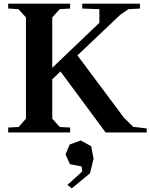

<svg xmlns="http://www.w3.org/2000/svg" viewBox="-20 -725 823 1051"><path d="M363.8 -705.1V-678.2L307.1 -674.8L266.1 -629.9V-354L523.9 -600.1V-674.8L430.2 -678.2V-705.1H746.1V-678.2L683.1 -674.8L638.2 -644L403.8 -421.9L658.2 -81.1L709 -30.8L783.2 -22V0H558.1L311 -334L266.1 -291V-75.2L307.1 -29.8L363.8 -26.9V0H24.9V-26.9L82 -29.8L122.1 -75.2V-629.9L81.1 -674.8L24.9 -678.2V-705.1ZM338.9 120.1 361.8 65.9 421.9 43.9 479 75.2 492.2 143.1 473.1 223.1 373 306.2 349.1 287.1 430.2 213.9 426.8 186 362.8 173.8Z"/></svg>

Font: Ortica Angular Bold
Style: Regular
Weight: 700
Designer: Benedetta Bovani
Foundry: Collletttivo
Version: Version 2.000;Glyphs 3.1.2 (3151)